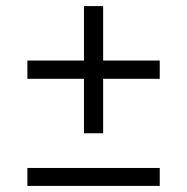

<svg xmlns="http://www.w3.org/2000/svg" viewBox="-20 -611 615 631"><path d="M505 -412V-352H319V-173H256V-352H70V-412H256V-591H319V-412ZM70 -59H505V0H70Z"/></svg>

Font: Idrija
Style: Regular
Weight: 400
Designer: Julieta Ulanovsky
Foundry: Julieta Ulanovsky
Version: Version 7.200